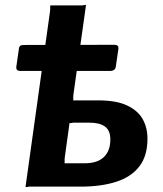

<svg xmlns="http://www.w3.org/2000/svg" viewBox="-20 -764 669 786"><path d="M84.6 0 184.7 -717Q186.2 -728.4 185.4 -735.2Q184.6 -742 187.9 -742H306.9Q318.4 -741.3 324.6 -743.3Q330.9 -745.3 331.9 -742L280.7 -378Q279.3 -367.6 280.1 -360.3Q280.9 -353.1 277.6 -353.1H381.9Q456.2 -353.1 500.2 -332.3Q544.2 -311.6 564 -276.6Q583.7 -241.5 583.7 -196.4Q583.7 -125 550 -82.1Q516.4 -39.1 455 -19.6Q393.6 0 310.5 0H109.6Q99.1 -0.7 92.4 1.3Q85.6 3.3 84.6 0ZM242.2 -95.6H327.1Q378.1 -95.6 404.9 -120.7Q431.7 -145.9 431.7 -193.4Q431.7 -229.7 410 -245.7Q388.4 -261.8 346.7 -261.8H289.7Q279.3 -262.5 272.5 -260.5Q265.8 -258.5 264.8 -261.8L245.3 -120.5Q243.9 -110.1 244.7 -102.8Q245.5 -95.6 242.2 -95.6ZM63.3 -473.6Q44.4 -473.6 46.9 -491.6L57.4 -564.3Q58.4 -579.9 76.2 -579.9L449.3 -580.6Q465.7 -580.6 464.9 -565.3L454.1 -491.6Q451.7 -473.6 430.7 -473.6Z"/></svg>

Font: Libre Franklin Thin
Style: Italic
Weight: 100
Italic angle: -8°
Designer: Pablo Impallari, Rodrigo Fuenzalida, Nhung Nguyen
Foundry: Impallari Type
Version: Version 3.000